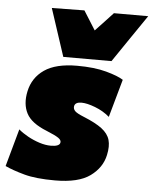

<svg xmlns="http://www.w3.org/2000/svg" viewBox="-74 -819 702 881"><g transform="rotate(5 277.0 -378.5)"><path d="M212 16Q123.5 16 70 1.2Q16.5 -13.5 -19 -30L29 -203Q47 -187.5 72.8 -173.2Q98.5 -159 126.5 -150Q154.5 -141 179 -141Q218 -141 222 -158Q225 -170 210.2 -180.2Q195.5 -190.5 155 -207Q83 -235.5 60.8 -278.2Q38.5 -321 51 -380Q64.5 -444 117.5 -480.5Q170.5 -517 268 -517Q347.5 -517 402.5 -502Q457.5 -487 482 -471L433 -296Q404 -321 366 -335.5Q328 -350 303 -350Q273.5 -350 270 -331Q268 -319 276.8 -309.2Q285.5 -299.5 319 -286Q373.5 -264 403 -241.8Q432.5 -219.5 440.8 -190.8Q449 -162 440 -121Q427.5 -62 373.8 -23Q320 16 212 16ZM201 -552 129 -771 279 -773Q292.5 -751.5 306.2 -729.8Q320 -708 334 -685.5Q355 -707.5 375.2 -729.2Q395.5 -751 415 -772H573Q535 -716.5 497.8 -662Q460.5 -607.5 423 -552Z"/></g></svg>

Font: Commissioner Black
Style: Italic
Weight: 900
Italic angle: -12°
Designer: Kostas Bartsokas
Foundry: Kostas Bartsokas
Version: Version 1.000; ttfautohint (v1.8.3)